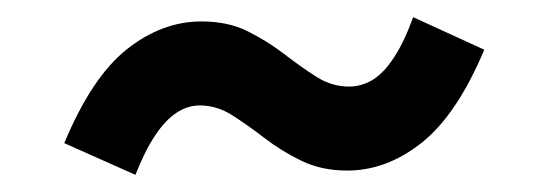

<svg xmlns="http://www.w3.org/2000/svg" viewBox="-20 -442 640 224"><path d="M385 -243Q355 -243 331.5 -254.5Q308 -266 288.5 -281Q269 -296 251 -307.5Q233 -319 213 -319Q199 -319 186 -310.5Q173 -302 161 -284Q149 -266 138 -238L55 -275Q87 -352 128 -384.5Q169 -417 215 -417Q246 -417 269 -405.5Q292 -394 311.5 -379Q331 -364 349 -352.5Q367 -341 387 -341Q402 -341 415 -349Q428 -357 440 -375.5Q452 -394 462 -422L545 -384Q513 -308 472 -275.5Q431 -243 385 -243Z"/></svg>

Font: Source Code Pro ExtraLight
Style: Bold Italic
Weight: 700
Italic angle: -11°
Monospace: yes
Version: Version 1.016;hotconv 1.0.116;makeotfexe 2.5.65601